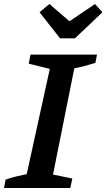

<svg xmlns="http://www.w3.org/2000/svg" viewBox="-25 -936 530 956"><path d="M-5 0 3 -42Q30 -51 56 -57.5Q82 -64 108 -69L223 -593L118 -619L127 -664H458L450 -623Q418 -613 393 -606.5Q368 -600 345 -596L239 -67L335 -47L325 0ZM274 -745 172 -875 221 -916 321 -830 448 -916 485 -875 348 -745Z"/></svg>

Font: Piazzolla Thin
Style: Bold Italic
Weight: 700
Italic angle: -11.3°
Version: Version 2.005